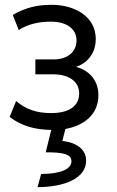

<svg xmlns="http://www.w3.org/2000/svg" viewBox="-20 -532 485 798"><path d="M151 191 136 246C248 245 338 210 338 135C338 91 300 60 239 54L252 4C329 -10 389 -56 389 -136C389 -207 340 -243 296 -254C336 -267 378 -304 378 -370C378 -465 288 -512 195 -512C133 -512 85 -500 33 -470L58 -407C97 -433 145 -442 191 -442C260 -442 298 -410 298 -364C298 -318 263 -285 202 -285H127V-223H202C268 -223 309 -192 309 -144C309 -93 270 -62 192 -62C133 -62 88 -77 47 -112L20 -46C70 -8 125 7 193 8L170 101C241 101 277 108 277 138C277 172 229 191 151 191Z"/></svg>

Font: Finlandica
Style: Regular
Weight: 400
Designer: Niklas Ekholm, Juho Hiilivirta, Jaakko Suomalainen
Foundry: Helsinki Type Studio
Version: Version 2.000;Glyphs 3.2 (3202)